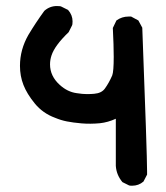

<svg xmlns="http://www.w3.org/2000/svg" viewBox="-20 -463 540 624"><path d="M44.9 -249Q44.9 -301.8 72.3 -349.6Q95.7 -388.7 124 -427.7Q141.6 -443.4 165 -443.4Q176.8 -443.4 179.7 -441.4L201.2 -430.7Q215.8 -414.1 215.8 -393.6Q215.8 -382.8 213.9 -379.9L203.1 -358.4Q158.2 -315.4 147.5 -283.2Q142.6 -268.6 142.6 -253.9Q142.6 -215.8 173.8 -187.5Q199.2 -164.1 229.5 -160.2Q248 -157.2 262.2 -157.2Q276.4 -157.2 286.1 -158.2Q310.5 -160.2 321.3 -175.8Q334 -193.4 344.7 -217.8Q349.6 -230.5 349.6 -278.3Q349.6 -314.5 346.7 -372.1L358.4 -396.5Q376 -409.2 397.5 -409.2Q400.4 -409.2 406.2 -409.2L429.7 -396.5L442.4 -373Q458 37.1 458 93.8Q458 100.6 458 104.5L446.3 127Q430.7 140.6 409.2 140.6Q401.4 140.6 399.4 139.6L377.9 128.9Q358.4 105.5 356.4 76.2V-77.1Q331.1 -65.4 304.7 -62.5Q273.4 -59.6 245.1 -62Q216.8 -64.5 197.3 -68.4Q177.7 -72.3 159.2 -80.1Q119.1 -94.7 92.8 -127Q67.4 -158.2 56.2 -187Q44.9 -215.8 44.9 -249Z"/></svg>

Font: JasonHandwriting2
Style: SemiBold
Weight: 600
Version: Version 1.04.7